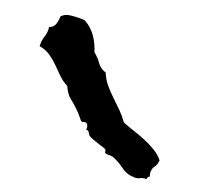

<svg xmlns="http://www.w3.org/2000/svg" viewBox="-79 -962 615 577"><g transform="rotate(20 228.0 -673.0)"><path d="M456.1 -550.8Q455.1 -536.1 448.7 -528.3Q442.4 -520.5 442.4 -508.8Q442.4 -501 445.3 -495.1Q438.5 -492.2 438.5 -484.4H434.6Q426.8 -484.4 419.4 -480.5Q412.1 -476.6 404.3 -476.6Q378.9 -476.6 361.3 -489.7Q343.8 -502.9 323.2 -511.7Q318.4 -513.7 313.5 -513.7H304.7Q297.9 -513.7 294.9 -515.6Q293.9 -517.6 293.5 -521Q293 -524.4 291 -526.4Q290 -527.3 282.2 -529.8Q274.4 -532.2 265.1 -535.2Q255.9 -538.1 247.1 -541.5Q238.3 -544.9 235.4 -546.9Q230.5 -549.8 227.1 -557.1Q223.6 -564.5 216.8 -560.5Q217.8 -563.5 217.8 -566.4Q217.8 -571.3 215.3 -576.7Q212.9 -582 207 -582Q205.1 -582 202.6 -581.1Q200.2 -580.1 197.3 -580.1Q195.3 -580.1 193.4 -582Q185.5 -591.8 176.8 -601.6Q161.1 -618.2 144.5 -630.9Q127.9 -643.6 119.1 -666Q101.6 -674.8 88.9 -687.5L63.5 -712.9Q50.8 -725.6 36.1 -735.8Q21.5 -746.1 0 -750V-756.8Q0 -769.5 3.9 -781.2Q7.8 -793 7.8 -804.7Q7.8 -810.5 6.8 -813.5Q20.5 -818.4 24.4 -830.6Q28.3 -842.8 28.3 -855.5Q38.1 -866.2 53.7 -868.2Q69.3 -870.1 82 -870.1H91.8Q96.7 -870.1 101.6 -869.1Q125 -855.5 139.2 -835Q153.3 -814.5 161.1 -789.1Q174.8 -778.3 185.1 -763.7Q195.3 -749 213.9 -743.2Q221.7 -723.6 234.4 -708.5Q247.1 -693.4 261.7 -679.7Q276.4 -666 290.5 -651.9Q304.7 -637.7 316.4 -621.1Q333 -614.3 352.5 -607.9Q372.1 -601.6 391.1 -593.8Q410.2 -585.9 427.2 -575.7Q444.3 -565.4 456.1 -550.8Z"/></g></svg>

Font: RockSalt
Style: Regular
Weight: 400
Designer: Squid
Foundry: Font Diner, Inc DBA Sideshow
Version: Version 1.000